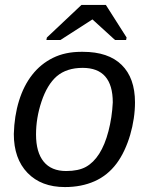

<svg xmlns="http://www.w3.org/2000/svg" viewBox="-20 -748 596 778"><path d="M527 -333Q527 -301 522 -267.5Q517 -234 507.5 -201.5Q498 -169 484 -139Q470 -109 452 -85Q416 -37 363 -13.5Q310 10 243 10Q147 10 91.5 -47.5Q36 -105 36 -205Q38 -278 57 -339.5Q76 -401 110.5 -445Q145 -489 194.5 -513.5Q244 -538 309 -538H316Q419 -538 473 -485Q527 -432 527 -333ZM437 -333Q437 -473 315 -473Q250 -473 210 -439Q171 -405 148 -336Q126 -270 126 -203Q126 -131 157 -93Q188 -55 248 -55Q298 -55 328.5 -72Q359 -89 382 -125Q405 -161 419.5 -216.5Q434 -272 437 -333ZM493 -596 491 -586H446L355 -669H354L225 -586H168L170 -596L310 -728H409Z"/></svg>

Font: Libra Sans Modern
Style: Italic
Weight: 400
Italic angle: -12°
Foundry: Stefan Peev, Context Ltd
Version: Version 1.000